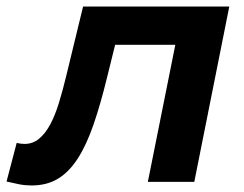

<svg xmlns="http://www.w3.org/2000/svg" viewBox="-67 -556 747 587"><path d="M-16 -119Q-3 -116 8 -116Q33 -116 52 -131.5Q71 -147 86 -174.5Q101 -202 113 -241Q125 -280 136 -326L187 -536H634L527 0H385L469 -419H285L260 -318Q240 -236 218.5 -174Q197 -112 170.5 -71Q144 -30 110 -9.5Q76 11 30 11Q10 11 -8 7.5Q-26 4 -47 -1Z"/></svg>

Font: Argentum Sans Medium
Style: Italic
Weight: 500
Italic angle: -11°
Designer: Julieta Ulanovsky (font), Cristiano Sobral (main changes and remaster)
Foundry: Julieta Ulanovsky (font), Cristiano Sobral (main changes and remaster)
Version: Version 2.007;June 15, 2022;FontCreator 14.0.0.2814 64-bit; 